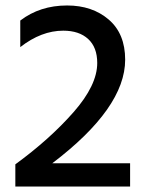

<svg xmlns="http://www.w3.org/2000/svg" viewBox="-20 -681 536 701"><path d="M455 0H36V-81Q162 -173 248.5 -271.5Q335 -370 335 -451Q335 -508 302 -538.5Q269 -569 211 -569Q131 -569 54 -509V-606Q126 -661 225 -661Q317 -661 377 -609.5Q437 -558 437 -463Q437 -287 171 -85H455Z"/></svg>

Font: Hind Vadodara Medium
Style: Regular
Weight: 500
Designer: Hitesh Malaviya
Foundry: Indian Type Foundry
Version: Version 1.001;PS 1.0;hotconv 1.0.86;makeotf.lib2.5.63406; tt